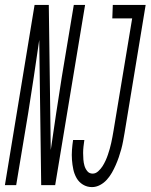

<svg xmlns="http://www.w3.org/2000/svg" viewBox="-60 -755 614 783"><path d="M-40 0 81 -735H139L147 -143Q158 -218 169 -292.5Q180 -367 192 -441L241 -735H287L165 0H108L100 -592Q89 -517 78 -442.5Q67 -368 55 -294L6 0ZM315 8Q295 8 278.5 -2Q262 -12 252.5 -28.5Q243 -45 239 -64Q235 -83 233.5 -103Q232 -123 233.5 -143.5Q235 -164 238 -184H284Q282 -171 280.5 -157.5Q279 -144 279 -131Q279 -118 280 -104.5Q281 -91 284.5 -79Q288 -67 296 -57Q304 -47 318 -47Q330 -47 340.5 -56.5Q351 -66 358 -77Q365 -88 370.5 -100Q376 -112 380 -124Q384 -136 387.5 -148Q391 -160 393.5 -172Q396 -184 398.5 -196.5Q401 -209 403 -222L479 -680H398L400 -735H534L448 -213Q445 -196 442 -179.5Q439 -163 434.5 -146.5Q430 -130 424.5 -114Q419 -98 412 -82Q405 -66 396.5 -51Q388 -36 376 -22.5Q364 -9 348 -0.5Q332 8 315 8Z"/></svg>

Font: Iosevka Curly Light Oblique
Style: Regular
Weight: 300
Italic angle: -9°
Monospace: yes
Designer: Belleve Invis
Foundry: Belleve Invis
Version: Version 11.1.0; ttfautohint (v1.8.3)